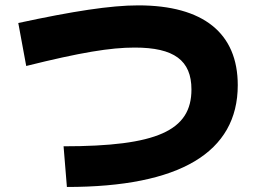

<svg xmlns="http://www.w3.org/2000/svg" viewBox="-20 -706 978 733"><path d="M222.7 -147.5 235.4 7.8C666 7.8 887.7 -124 887.7 -380.9C887.7 -579.1 756.8 -685.5 507.8 -685.5C402.3 -685.5 257.8 -663.1 49.8 -618.2L80.1 -454.1C288.1 -505.9 401.4 -524.4 494.1 -524.4C644.5 -524.4 710.9 -475.6 710.9 -364.3C710.9 -207 579.1 -147.5 222.7 -147.5Z"/></svg>

Font: Pretendard Black
Style: Regular
Weight: 900
Designer: Base glyphs from Inter by Rasmus Andersson; Hangeul glyphs from Noto Sans CJK(Source Han Sans) by Jang Soo-young and Kan
Foundry: Kil Hyung-jin
Version: Version 1.309;Glyphs 3.2 (3225)